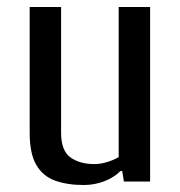

<svg xmlns="http://www.w3.org/2000/svg" viewBox="-20 -520 515 550"><path d="M220 10Q173 10 138 -2.5Q103 -15 84 -47.5Q65 -80 65 -140V-500H155V-140Q155 -88 182 -69Q209 -50 250 -50Q269 -50 289 -56.5Q309 -63 320 -70V-500H410V0H335L330 -30H325Q306 -11 278 -0.5Q250 10 220 10Z"/></svg>

Font: Cuprum
Style: Regular
Weight: 400
Designer: Jovanny Lemonad
Foundry: Jovanny Lemonad
Version: Version 3.000